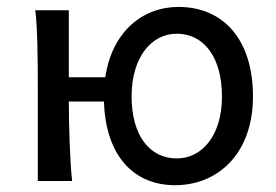

<svg xmlns="http://www.w3.org/2000/svg" viewBox="-20 -528 804 560"><path d="M180.7 -498H83C89.4 -446.8 90.3 -354 90.3 -258.8V0H190.4C184.1 -52.2 180.7 -168.9 180.7 -231.9H283.2C288.1 -73.2 370.1 12.2 490.7 12.2C614.3 12.2 717.8 -78.6 717.8 -246.6C717.8 -414.6 629.9 -507.8 500.5 -507.8C395.5 -507.8 306.6 -435.1 287.1 -302.7H180.7ZM363.8 -246.6C363.8 -360.8 421.4 -429.7 495.6 -429.7C574.7 -429.7 627.4 -360.8 627.4 -246.6C627.4 -132.8 569.3 -65.9 495.6 -65.9C416.5 -65.9 363.8 -132.8 363.8 -246.6Z"/></svg>

Font: Andika
Style: Regular
Weight: 400
Designer: Victor Gaultney, Annie Olsen, Julie Remington, Don Collingsworth, Eric Hays
Foundry: SIL International
Version: Version 1.000